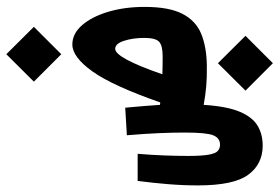

<svg xmlns="http://www.w3.org/2000/svg" viewBox="-162 -528 909 626"><g transform="rotate(-90 293.0 -214.5)"><path d="M393.6 4.9Q353 5.4 325.2 2.9Q297.4 0.5 264.6 -5.4Q259.8 70.3 242.2 112.1Q224.6 153.8 196.5 170.4Q168.5 187 131.8 187Q71.3 187 36.6 139.6Q2 92.3 2 -23.9Q2 -71.8 6.1 -122.1Q10.3 -172.4 16.6 -220.7H105Q101.1 -173.3 99.6 -131.3Q98.1 -89.4 98.1 -55.7Q98.1 -10.7 102.3 11.5Q106.4 33.7 114.7 40.8Q123 47.9 134.8 47.9Q156.2 47.9 165.3 25.9Q174.3 3.9 174.3 -66.4Q174.3 -105.5 172.4 -151.4Q170.4 -197.3 165.5 -255.9L255.4 -261.2Q258.8 -224.6 261 -197.3Q263.2 -169.9 264.6 -147.9Q269 -147.5 272.5 -147Q326.7 -302.2 373.5 -367.9Q420.4 -433.6 461.4 -433.6Q496.6 -433.6 524.2 -402.1Q551.8 -370.6 567.9 -317.1Q584 -263.7 584 -197.8Q584 -118.2 561.3 -74.5Q538.6 -30.8 496.1 -13.4Q453.6 3.9 393.6 4.9ZM364.3 -140.1Q390.6 -139.2 423.3 -139.2Q458 -139.2 470.5 -150.9Q482.9 -162.6 482.9 -199.2Q482.9 -235.4 473.6 -264.6Q464.4 -293.9 447.3 -293.9Q417.5 -293.9 364.3 -140.1ZM429.7 -469.7 340.3 -559.1 429.7 -648.9 519 -559.1ZM400.4 220.2 311 130.9 400.4 41 489.7 130.9Z"/></g></svg>

Font: Cascadia Mono PL
Style: Bold
Weight: 700
Monospace: yes
Designer: Aaron Bell
Foundry: Saja Typeworks
Version: Version 2404.023; ttfautohint (v1.8.4)